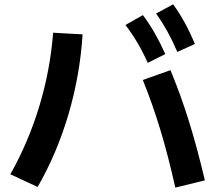

<svg xmlns="http://www.w3.org/2000/svg" viewBox="-20 -838 978 872"><path d="M628.6 -474.8 754.2 -519.4Q799 -412.1 836.9 -291.1Q874.8 -170.1 910.5 -18.9L776.2 14.1Q744.1 -130 708.1 -248.9Q672 -367.9 628.6 -474.8ZM221.3 -689.4 355.1 -681.9Q343.5 -497.8 291.4 -320.3Q239.3 -142.8 151 11.1L27 -46.4Q109.7 -193.6 158.9 -356.7Q208.1 -519.8 221.3 -689.4ZM549.9 -724.6 628.9 -769.4Q658.3 -730.2 682.4 -688.2Q706.4 -646.1 730.8 -592.5L651 -552.5Q628.5 -602.6 604.4 -643.4Q580.4 -684.2 549.9 -724.6ZM689 -776.6 766.5 -818.4Q795.8 -777.3 819.2 -734.6Q842.7 -691.8 865.3 -638.4L785.4 -602Q763.1 -653.9 740.3 -695Q717.6 -736.1 689 -776.6Z"/></svg>

Font: Pretendard JP Variable
Style: Regular
Weight: 400
Designer: Base glyphs from Inter by Rasmus Andersson; Hangul glyphs from Noto Sans CJK(Source Han Sans) by Jang Soo-young and Kang
Foundry: Kil Hyung-jin
Version: Version 1.307;Glyphs 3.2 (3192)